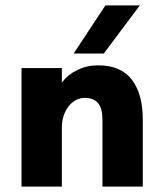

<svg xmlns="http://www.w3.org/2000/svg" viewBox="-20 -694 601 714"><path d="M60 -441H210V-387Q233 -417 268 -434Q303 -451 345 -451Q430 -451 470.5 -397.5Q511 -344 511 -250V0H361V-250Q361 -290 345 -310Q329 -330 294 -330Q271 -330 251.5 -315Q232 -300 221 -275Q210 -250 210 -220V0H60ZM372 -674H500L366 -495H254Z"/></svg>

Font: Teachers[wght]
Style: Regular
Weight: 400
Designer: Alfredo Marco Pradil & Chank Diesel
Version: Version 1.000;Glyphs 3.1.2 (3151)